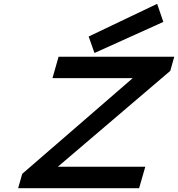

<svg xmlns="http://www.w3.org/2000/svg" viewBox="-20 -993 939 1013"><path d="M289.1 -693.8H899.4L878.4 -619.1L285.2 -113.3H746.6L713.9 0H75.7L97.2 -75.7L680.2 -580.6H256.8ZM809.1 -972.7 841.8 -877.4 478.5 -713.4 447.8 -800.3Z"/></svg>

Font: Cantarell
Style: Bold Italic
Weight: 700
Italic angle: -16°
Designer: Dave Crossland
Version: Version 1.004